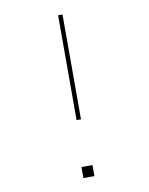

<svg xmlns="http://www.w3.org/2000/svg" viewBox="-83 -796 666 857"><g transform="rotate(-10 250.0 -367.5)"><path d="M240 -260V-735H260V-260ZM225 0V-50H275V0Z"/></g></svg>

Font: Iosevka SS04 Thin
Style: Regular
Weight: 100
Monospace: yes
Designer: Belleve Invis
Foundry: Belleve Invis
Version: Version 19.0.0; ttfautohint (v1.8.4)